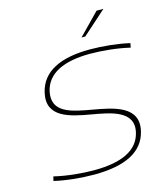

<svg xmlns="http://www.w3.org/2000/svg" viewBox="-128 -977 931 1082"><g transform="rotate(-15 337.5 -435.5)"><path d="M670 -629 675 -654C609 -670 517 -679 445 -679C273 -679 163 -627 136 -510C104 -371 238 -344 358 -323C466 -304 605 -282 574 -157C551 -63 458 -15 292 -15C224 -15 136 -23 61 -41L55 -16C121 0 212 9 286 9C472 9 576 -47 603 -156C639 -299 492 -326 373 -347C255 -368 139 -388 165 -510C188 -610 287 -655 440 -655C509 -655 600 -646 670 -629ZM417 -756H439L578 -880H538Z"/></g></svg>

Font: LT Wave Thin
Style: Italic
Weight: 100
Designer: Daniel Lyons
Version: Version 2.5 (Glyphs App)